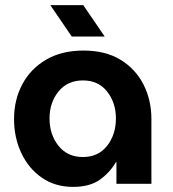

<svg xmlns="http://www.w3.org/2000/svg" viewBox="-20 -720 678 752"><path d="M266 12Q196 12 144 -24Q92 -60 63.5 -120.5Q35 -181 35 -254Q35 -329 67.5 -390Q100 -451 161 -486.5Q222 -522 307 -522Q393 -522 452 -486Q511 -450 542 -389Q573 -328 573 -254V0H436V-85H434Q411 -45 371.5 -16.5Q332 12 266 12ZM305 -105Q365 -105 399.5 -149Q434 -193 434 -256Q434 -318 399.5 -361.5Q365 -405 305 -405Q244 -405 209 -361.5Q174 -318 174 -256Q174 -193 209 -149Q244 -105 305 -105ZM261 -577 177 -700H306L390 -577Z"/></svg>

Font: MuseoModerno SemiBold
Style: Regular
Weight: 600
Designer: Pablo Cosgaya, Héctor Gatti, Marcela Romero, and the Authors of The MuseoModerno Project.
Foundry: Omnibus-Type Team
Version: Version 1.001